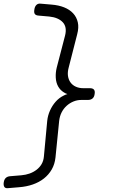

<svg xmlns="http://www.w3.org/2000/svg" viewBox="-27 -872 647 1045"><path d="M18 152Q2 154 -3.5 145Q-9 136 -6.5 120Q-4 104 5 96Q14 88 29 87L89 82Q113 80 134 72.5Q155 65 172 52Q189 39 199.5 21Q210 3 212 -21L230 -214Q233 -243 245 -270Q257 -297 275.5 -318Q294 -339 318 -351Q329 -357 340 -360Q330 -363 321 -369Q301 -381 289.5 -401.5Q278 -422 276.5 -449.5Q275 -477 282 -505L327 -678Q339 -725 314.5 -751Q290 -777 241 -782L184 -787Q168 -788 162.5 -796Q157 -804 160 -820Q162 -836 171 -845Q180 -854 195 -852L253 -847Q292 -844 322 -832Q352 -820 371 -799.5Q390 -779 396.5 -750.5Q403 -722 393 -685L347 -505Q340 -479 343 -458.5Q346 -438 357 -423Q368 -408 386 -400Q404 -392 426 -392H462Q478 -392 484.5 -384Q491 -376 488 -360Q486 -344 476.5 -336Q467 -328 451 -328H415Q393 -328 372.5 -319.5Q352 -311 335.5 -296Q319 -281 308.5 -260.5Q298 -240 295 -214L275 -15Q271 22 254.5 50.5Q238 79 212 99.5Q186 120 151.5 132Q117 144 77 147Z"/></svg>

Font: Maple Mono NL ExtraLight
Style: Italic
Weight: 275
Italic angle: -10°
Monospace: yes
Designer: subframe7536
Version: Version 7.000